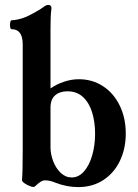

<svg xmlns="http://www.w3.org/2000/svg" viewBox="-20 -745 556 776"><path d="M203.6 -6.8Q189.4 -12.7 179.7 -14.4Q169.9 -16.1 160.9 -16.1Q153.3 -16.1 144.3 -10.5Q135.3 -4.9 120.6 8.8Q116.7 12.7 103.8 8.3Q90.8 3.9 79.6 -3.9Q68.4 -11.7 68.8 -17.1Q71.8 -47.4 71.8 -136.2V-565.9Q71.8 -627 26.9 -627Q22.5 -627 21 -636Q19.5 -645 21.2 -654.1Q22.9 -663.1 26.9 -663.1Q37.1 -663.1 53.7 -666.7Q70.3 -670.4 86.2 -677.2Q102.1 -684.1 125 -697.3Q147.9 -710.4 155.3 -716.3Q161.6 -721.2 166 -723.1Q170.4 -725.1 176 -725.1Q181.6 -725.1 184.8 -721.8Q188 -718.5 188 -711.9Q185.5 -691.9 184.8 -673.1Q184.1 -654.3 184.1 -627V-387.7Q210 -405.3 239.7 -415Q269.5 -424.8 298.8 -424.8Q353.3 -424.8 396.5 -396.5Q439.7 -368.2 464 -318.1Q488.3 -268.1 488.3 -205.1Q488.3 -144.5 464.8 -95.2Q441.4 -45.9 397.7 -17.3Q354 11.2 296.4 11.2Q249.5 11.2 203.6 -6.8ZM364.3 -204.3Q364.3 -251.5 352.5 -290.2Q340.8 -328.9 315.9 -352.5Q290.9 -376 252.9 -376Q221.7 -376 202.9 -359.8Q184.1 -343.7 184.1 -309.5V-149.8Q184.1 -122.6 194.8 -93.9Q205.6 -65.3 225.2 -46.5Q244.9 -27.8 270 -27.8Q297.9 -27.8 319.4 -52.1Q340.8 -76.3 352.5 -116.8Q364.3 -157.2 364.3 -204.3Z"/></svg>

Font: Junicode Two Beta VF
Style: Regular
Weight: 400
Designer: Peter S. Baker
Foundry: Briery Creek Software
Version: Version 1.031 beta; ttfautohint (v1.8.1.43-b0c9)